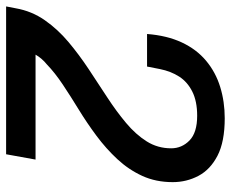

<svg xmlns="http://www.w3.org/2000/svg" viewBox="-84 -656 738 613"><g transform="rotate(90 284.5 -349.0)"><path d="M-2 0 4 -31Q13 -82 42 -123.5Q71 -165 111.5 -199Q152 -233 198 -263.5Q244 -294 288.5 -323Q333 -352 370 -383Q407 -414 429 -449Q451 -484 451 -527Q451 -561 426 -585.5Q401 -610 347 -610Q301 -610 270 -594.5Q239 -579 222 -552.5Q205 -526 198 -491L190 -450H86Q91 -514 113 -561Q135 -608 171.5 -638.5Q208 -669 255 -683.5Q302 -698 355 -698Q430 -698 474.5 -675Q519 -652 539 -614Q559 -576 559 -532Q559 -478 539 -434.5Q519 -391 485.5 -355Q452 -319 411 -288.5Q370 -258 327.5 -232Q285 -206 247.5 -181Q210 -156 183 -130Q173 -122 165 -112.5Q157 -103 152 -94H487L470 0Z"/></g></svg>

Font: Archivo SemiBold Medium
Style: Italic
Weight: 500
Italic angle: -10°
Version: Version 2.001